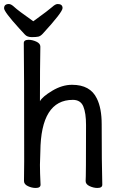

<svg xmlns="http://www.w3.org/2000/svg" viewBox="-44 -909 564 946"><path d="M131.8 17.1Q112.8 17.1 93.5 8.1Q74.2 -1 74.2 -17.1L75.2 -115.2Q75.2 -589.8 73.2 -696.8Q73.2 -712.9 97.2 -712.9Q115.2 -712.9 135 -703.9Q154.8 -694.8 154.8 -679.2Q152.8 -580.1 152.8 -410.2Q164.1 -432.1 213.1 -461.7Q262.2 -491.2 311 -491.2Q400.9 -491.2 433.1 -423.8Q457 -376 457 -296.9Q457 -105 460 1Q460 17.1 436 17.1Q417 17.1 397.5 8.1Q377.9 -1 377.9 -17.1Q379.9 -34.2 379.9 -293Q379.9 -352.1 366.5 -384.5Q353 -417 314.9 -417Q157.2 -417 154.8 -162.1L152.8 -97.2Q152.8 -59.1 155.8 1Q155.8 17.1 131.8 17.1ZM112.8 -726.1Q89.8 -726.1 78.4 -739Q66.9 -752 49.8 -770Q-23.9 -851.1 -23.9 -868.2Q-23.9 -889.2 0 -889.2Q11.2 -889.2 27.6 -873.5Q43.9 -857.9 120.1 -804.2Q198.2 -860.8 213.6 -875Q229 -889.2 240.2 -889.2Q264.2 -889.2 264.2 -869.1Q264.2 -849.1 167 -743.2Q155.8 -731 144.8 -728.5Q133.8 -726.1 112.8 -726.1Z"/></svg>

Font: LXGW WenKai Mono GB Screen
Style: Regular
Weight: 400
Monospace: yes
Designer: LXGW / Fontworks Inc.
Foundry: LXGW / Fontworks Inc.
Version: Version 1.510;January 18,2025